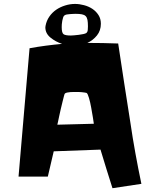

<svg xmlns="http://www.w3.org/2000/svg" viewBox="-20 -947 776 986"><path d="M461.9 -311.5Q460.9 -320.3 457 -344.2Q453.1 -368.2 448.2 -395Q443.4 -421.9 437 -443.8Q430.7 -465.8 424.8 -469.7Q422.9 -470.7 415.5 -471.7Q408.2 -472.7 399.9 -473.6Q391.6 -474.6 383.8 -474.6Q376 -474.6 373 -474.6Q368.2 -474.6 359.9 -474.6Q351.6 -474.6 342.3 -474.1Q333 -473.6 324.7 -471.7Q316.4 -469.7 313.5 -466.8Q311.5 -465.8 308.6 -454.1Q305.7 -442.4 301.3 -425.3Q296.9 -408.2 292.5 -388.7Q288.1 -369.1 284.2 -351.6Q280.3 -334 277.8 -321.3Q275.4 -308.6 274.4 -306.6ZM498 -825.2Q498 -790 478 -765.1Q458 -740.2 428.7 -726.6Q507.8 -726.6 586.9 -723.6Q602.5 -622.1 617.7 -521Q632.8 -419.9 649.4 -318.4Q661.1 -238.3 675.3 -160.2Q689.5 -82 706.1 -2.9L557.6 19.5Q542 -30.3 526.4 -79.6Q510.7 -128.9 496.1 -178.7L255.9 -169.9L225.6 -40H75.2Q88.9 -206.1 103.5 -370.1Q118.2 -534.2 131.8 -699.2Q173.8 -707 215.3 -712.4Q256.8 -717.8 298.8 -721.7Q265.6 -732.4 239.3 -753.9Q212.9 -775.4 212.9 -806.6Q212.9 -811.5 213.9 -814.5Q218.8 -840.8 233.4 -861.8Q248 -882.8 268.6 -897Q289.1 -911.1 314.5 -918.9Q339.8 -926.8 365.2 -926.8Q387.7 -926.8 411.6 -920.4Q435.5 -914.1 454.6 -901.4Q473.6 -888.7 485.8 -869.6Q498 -850.6 498 -825.2ZM431.6 -811.5Q431.6 -832 429.2 -844.7Q426.8 -857.4 419.9 -864.3Q413.1 -871.1 400.4 -873.5Q387.7 -876 367.2 -876Q362.3 -876 354.5 -875.5Q346.7 -875 338.4 -874.5Q330.1 -874 322.8 -872.6Q315.4 -871.1 311.5 -868.2Q306.6 -865.2 304.2 -857.4Q301.8 -849.6 299.8 -840.3Q297.9 -831.1 297.4 -821.8Q296.9 -812.5 296.9 -807.6Q296.9 -778.3 306.2 -771.5Q315.4 -764.6 343.8 -764.6Q348.6 -764.6 360.4 -765.6Q372.1 -766.6 384.3 -768.1Q396.5 -769.5 407.7 -772Q418.9 -774.4 422.9 -777.3Q429.7 -782.2 430.7 -793Q431.6 -803.7 431.6 -811.5Z"/></svg>

Font: Slackey
Style: Regular
Weight: 400
Designer: Squid
Foundry: Font Diner, Inc DBA Sideshow
Version: Version 1.000